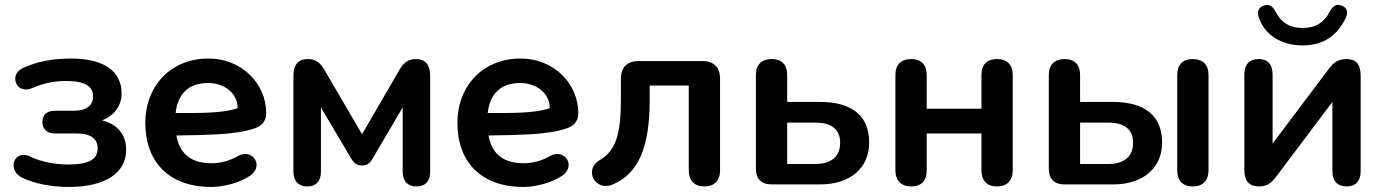

<svg xmlns="http://www.w3.org/2000/svg" viewBox="-20 -731 5485 761"><path d="M252 10C400 10 480 -47 480 -137C480 -198 445 -239 384 -254C432 -272 462 -311 462 -361C462 -448 393 -499 262 -499C191 -499 128 -488 70 -461C13 -434 45 -354 108 -382C151 -401 194 -410 241 -410C322 -410 349 -386 349 -348C349 -312 320 -292 274 -292H197C166 -292 148 -276 148 -248C148 -220 166 -202 197 -202H286C338 -202 367 -182 367 -143C367 -100 334 -79 249 -79C200 -79 143 -89 101 -110C34 -142 7 -56 67 -27C117 -3 184 10 252 10Z M817 10C869 10 929 -7 969 -33C1029 -72 982 -143 926 -114C887 -92 853 -84 819 -84C748 -84 694 -112 679 -194C820 -196 883 -199 942 -210C998 -221 1035 -233 1035 -284C1035 -394 944 -499 805 -499C662 -499 556 -395 556 -244C556 -88 651 10 817 10ZM676 -283C685 -361 729 -402 805 -402C870 -402 922 -361 922 -302C860 -281 763 -283 676 -283Z M1198 8C1233 8 1252 -13 1252 -51V-305L1373 -101C1380 -90 1390 -75 1415 -75C1439 -75 1449 -89 1456 -101L1576 -305V-51C1576 -13 1596 8 1631 8C1666 8 1685 -13 1685 -51V-429C1685 -473 1667 -497 1629 -497C1593 -497 1576 -477 1562 -452L1415 -199L1267 -452C1254 -475 1237 -497 1200 -497C1161 -497 1143 -473 1143 -429V-51C1143 -13 1163 8 1198 8Z M2054 10C2106 10 2166 -7 2206 -33C2266 -72 2219 -143 2163 -114C2124 -92 2090 -84 2056 -84C1985 -84 1931 -112 1916 -194C2057 -196 2120 -199 2179 -210C2235 -221 2272 -233 2272 -284C2272 -394 2181 -499 2042 -499C1899 -499 1793 -395 1793 -244C1793 -88 1888 10 2054 10ZM1913 -283C1922 -361 1966 -402 2042 -402C2107 -402 2159 -361 2159 -302C2097 -281 2000 -283 1913 -283Z M2772 8C2811 8 2834 -15 2834 -56V-419C2834 -464 2809 -489 2765 -489H2511C2466 -489 2441 -464 2441 -419V-339C2441 -208 2424 -135 2358 -97C2292 -59 2338 30 2409 0C2512 -44 2555 -149 2555 -335V-392H2710V-56C2710 -15 2732 8 2772 8Z M3038 0H3230C3351 0 3425 -66 3425 -166C3425 -271 3358 -327 3230 -327H3100V-434C3100 -475 3078 -497 3039 -497C2999 -497 2976 -475 2976 -434V-62C2976 -22 2998 0 3038 0ZM3211 -81H3100V-245H3211C3274 -245 3310 -220 3310 -165C3310 -109 3273 -81 3211 -81Z M3592 8C3632 8 3653 -15 3653 -56V-202H3870V-56C3870 -15 3892 8 3932 8C3971 8 3994 -15 3994 -56V-434C3994 -475 3971 -497 3932 -497C3892 -497 3870 -475 3870 -434V-300H3653V-434C3653 -475 3631 -497 3592 -497C3552 -497 3529 -475 3529 -434V-56C3529 -15 3552 8 3592 8Z M4199 0H4391C4512 0 4586 -66 4586 -166C4586 -271 4519 -327 4391 -327H4261V-434C4261 -475 4239 -497 4200 -497C4160 -497 4137 -475 4137 -434V-62C4137 -22 4159 0 4199 0ZM4372 -81H4261V-245H4372C4435 -245 4471 -220 4471 -165C4471 -109 4434 -81 4372 -81ZM4707 8C4748 8 4770 -15 4770 -56V-434C4770 -475 4747 -497 4707 -497C4668 -497 4646 -475 4646 -434V-56C4646 -15 4668 8 4707 8Z M4970 8C5007 8 5025 -13 5039 -32L5261 -327V-52C5261 -14 5281 8 5318 8C5353 8 5373 -14 5373 -52V-431C5373 -477 5354 -497 5317 -497C5279 -497 5260 -476 5246 -457L5024 -162V-437C5024 -476 5004 -497 4969 -497C4933 -497 4912 -476 4912 -437V-58C4912 -13 4932 8 4970 8ZM5143 -551C5226 -551 5280 -590 5314 -660C5326 -685 5317 -702 5297 -709C5277 -716 5262 -708 5250 -684C5228 -641 5193 -620 5143 -620C5093 -620 5058 -641 5036 -684C5024 -708 5009 -716 4989 -709C4969 -702 4961 -685 4970 -660C4995 -590 5060 -551 5143 -551Z"/></svg>

Font: SN Pro SemiBold
Style: Regular
Weight: 600
Designer: Tobias Whetton
Foundry: Supernotes
Version: Version 1.003;Glyphs 3.3 (3324)